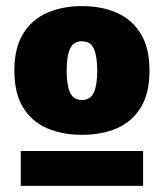

<svg xmlns="http://www.w3.org/2000/svg" viewBox="-20 -748 536 628"><path d="M27 -517Q27 -591 55.5 -637.5Q84 -684 134 -706Q184 -728 248 -728Q313 -728 362.5 -706Q412 -684 440.5 -637.5Q469 -591 469 -517Q469 -443 440.5 -396.5Q412 -350 362.5 -328.5Q313 -307 248 -307Q184 -307 134 -328.5Q84 -350 55.5 -396.5Q27 -443 27 -517ZM198 -517Q198 -470 209 -445.5Q220 -421 248 -421Q276 -421 287 -445.5Q298 -470 298 -517Q298 -564 287 -588.5Q276 -613 248 -613Q220 -613 209 -588.5Q198 -564 198 -517ZM48 -254H448V-140H48Z"/></svg>

Font: Kufam Black
Style: Regular
Weight: 900
Designer: Wael Morcos, Artur Schmal
Foundry: Original Type
Version: Version 1.301; ttfautohint (v1.8.3)